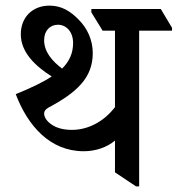

<svg xmlns="http://www.w3.org/2000/svg" viewBox="-20 -656 632 683"><path d="M278 -118C320 -118 361 -132 389 -156V-43L464 7H475V-547H592V-557L552 -624H305V-612L345 -547H389V-275C351 -225 295 -194 236 -194C207 -194 183 -200 165 -212C148 -223 137 -238 137 -252C137 -261 142 -267 152 -273C253 -327 310 -379 310 -467C310 -513 291 -555 260 -586C231 -616 199 -636 156 -636C96 -636 54 -595 54 -534C54 -469 107 -420 164 -384C132 -363 90 -343 36 -321C79 -208 158 -118 278 -118ZM137 -513C137 -548 159 -568 186 -568C215 -568 240 -544 240 -503C240 -467 227 -438 201 -412C165 -439 137 -472 137 -513Z"/></svg>

Font: Noto Serif Devanagari SemiCondensed Medium
Style: Regular
Weight: 500
Width: 4
Designer: Universal Thirst, Indian Type Foundry and the Monotype Design Team
Foundry: Monotype Imaging Inc.
Version: Version 2.004